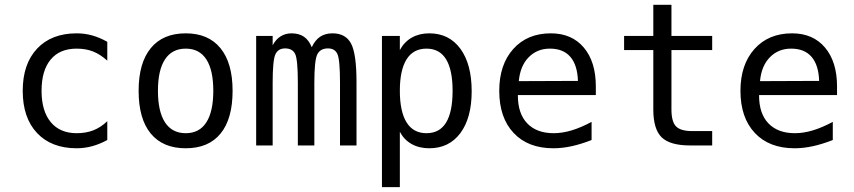

<svg xmlns="http://www.w3.org/2000/svg" viewBox="-20 -603 3540 796"><path d="M424.8 -22.5Q394.5 -5.9 362.8 2.9Q331.1 11.7 297.9 11.7Q193.4 11.7 133.8 -51.3Q74.2 -114.3 74.2 -226.6Q74.2 -337.9 133.8 -401.4Q193.4 -464.8 297.9 -464.8Q331.1 -464.8 362.3 -456.1Q393.6 -447.3 424.8 -429.7V-351.6Q395.5 -377.9 365.7 -389.6Q335.9 -401.4 297.9 -401.4Q227.5 -401.4 189.9 -356Q152.3 -310.5 152.3 -226.6Q152.3 -142.6 190.4 -96.7Q228.5 -50.8 297.9 -50.8Q336.9 -50.8 367.7 -63Q398.4 -75.2 424.8 -100.6Z M750 -401.4Q693.4 -401.4 664.1 -356.9Q634.8 -312.5 634.8 -226.6Q634.8 -140.6 664.1 -95.7Q693.4 -50.8 750 -50.8Q806.6 -50.8 835.4 -95.7Q864.3 -140.6 864.3 -226.6Q864.3 -312.5 835.4 -356.9Q806.6 -401.4 750 -401.4ZM750 -464.8Q843.8 -464.8 894 -403.3Q944.3 -341.8 944.3 -226.6Q944.3 -110.4 894.5 -49.3Q844.7 11.7 750 11.7Q655.3 11.7 605 -49.3Q554.7 -110.4 554.7 -226.6Q554.7 -341.8 605 -403.3Q655.3 -464.8 750 -464.8Z M1272.5 -407.2Q1286.1 -436.5 1307.1 -450.7Q1328.1 -464.8 1358.4 -464.8Q1413.1 -464.8 1435.5 -422.4Q1458 -379.9 1458 -262.7V0H1389.6V-259.8Q1389.6 -355.5 1378.9 -378.9Q1368.2 -402.3 1339.8 -402.3Q1307.6 -402.3 1295.4 -377.4Q1283.2 -352.5 1283.2 -259.8V0H1214.8V-259.8Q1214.8 -356.4 1203.6 -379.4Q1192.4 -402.3 1162.1 -402.3Q1132.8 -402.3 1121.6 -377.4Q1110.4 -352.5 1110.4 -259.8V0H1042V-454.1H1110.4V-415Q1123 -439.5 1143.1 -452.1Q1163.1 -464.8 1188.5 -464.8Q1219.7 -464.8 1240.2 -450.7Q1260.7 -436.5 1272.5 -407.2Z M1637.7 -56.6V172.9H1563.5V-454.1H1637.7V-395.5Q1656.2 -429.7 1687.5 -447.3Q1718.8 -464.8 1759.8 -464.8Q1841.8 -464.8 1888.7 -400.9Q1935.5 -336.9 1935.5 -224.6Q1935.5 -114.3 1888.7 -51.3Q1841.8 11.7 1759.8 11.7Q1717.8 11.7 1686.5 -5.9Q1655.3 -23.4 1637.7 -56.6ZM1856.4 -226.6Q1856.4 -312.5 1829.6 -356.9Q1802.7 -401.4 1748 -401.4Q1693.4 -401.4 1665.5 -356.9Q1637.7 -312.5 1637.7 -226.6Q1637.7 -140.6 1665.5 -95.7Q1693.4 -50.8 1748 -50.8Q1802.7 -50.8 1829.6 -95.2Q1856.4 -139.6 1856.4 -226.6Z M2450.2 -245.1V-209H2127V-207Q2127 -131.8 2166 -91.3Q2205.1 -50.8 2275.4 -50.8Q2311.5 -50.8 2350.1 -62.5Q2388.7 -74.2 2432.6 -97.7V-22.5Q2390.6 -5.9 2351.1 2.9Q2311.5 11.7 2274.4 11.7Q2168.9 11.7 2109.4 -51.8Q2049.8 -115.2 2049.8 -226.6Q2049.8 -335 2107.9 -399.9Q2166 -464.8 2263.7 -464.8Q2350.6 -464.8 2400.4 -405.8Q2450.2 -346.7 2450.2 -245.1ZM2376 -267.6Q2374 -333 2344.7 -367.2Q2315.4 -401.4 2259.8 -401.4Q2207 -401.4 2171.9 -365.7Q2136.7 -330.1 2130.9 -266.6Z M2763.7 -583V-454.1H2932.6V-395.5H2763.7V-149.4Q2763.7 -98.6 2782.7 -79.1Q2801.8 -59.6 2848.6 -59.6H2932.6V0H2840.8Q2757.8 0 2723.1 -33.7Q2688.5 -67.4 2688.5 -149.4V-395.5H2567.4V-454.1H2688.5V-583Z M3450.2 -245.1V-209H3127V-207Q3127 -131.8 3166 -91.3Q3205.1 -50.8 3275.4 -50.8Q3311.5 -50.8 3350.1 -62.5Q3388.7 -74.2 3432.6 -97.7V-22.5Q3390.6 -5.9 3351.1 2.9Q3311.5 11.7 3274.4 11.7Q3168.9 11.7 3109.4 -51.8Q3049.8 -115.2 3049.8 -226.6Q3049.8 -335 3107.9 -399.9Q3166 -464.8 3263.7 -464.8Q3350.6 -464.8 3400.4 -405.8Q3450.2 -346.7 3450.2 -245.1ZM3376 -267.6Q3374 -333 3344.7 -367.2Q3315.4 -401.4 3259.8 -401.4Q3207 -401.4 3171.9 -365.7Q3136.7 -330.1 3130.9 -266.6Z"/></svg>

Font: BabelStone Irk Bitig Colour
Style: Regular
Weight: 400
Designer: Andrew West
Foundry: BabelStone
Version: Version 1.03 June 7, 2023